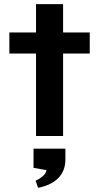

<svg xmlns="http://www.w3.org/2000/svg" viewBox="-20 -653 474 922"><path d="M25 -497H153V-633H283V-497H411V-396H283V0H153V-396H25ZM163 249 151 215Q172 205 187 191.5Q202 178 203 164L141 153V61H294V113Q294 167 260.5 201.5Q227 236 163 249Z"/></svg>

Font: Syne Modified
Style: Bold
Weight: 700
Designer: Lucas Descroix
Foundry: Bonjour Monde
Version: Version 2.200